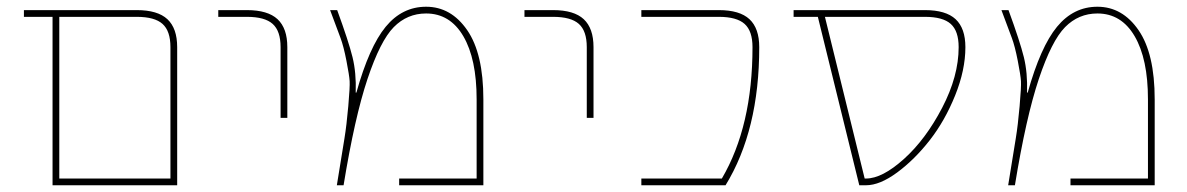

<svg xmlns="http://www.w3.org/2000/svg" viewBox="-20 -550 3524 570"><path d="M506 -410V0H156H136V-500H51V-520H386Q448 -520 477 -493Q506 -466 506 -410ZM156 -20H486V-410Q486 -458 462.5 -479Q439 -500 386 -500H156Z M713 -500H628V-520H713Q775 -520 804 -493Q833 -466 833 -410V-200H813V-410Q813 -458 789.5 -479Q766 -500 713 -500Z M1036 -275H1038Q1076 -411 1125 -470.5Q1174 -530 1245 -530Q1319 -530 1367 -460.5Q1415 -391 1415 -255V0H1165V-20H1395V-255Q1395 -375 1355.5 -442.5Q1316 -510 1245 -510Q1189 -510 1149 -469.5Q1109 -429 1071 -315.5Q1033 -202 1000 0H980Q996 -99 1002.5 -138.5Q1009 -178 1014 -235Q1019 -292 1018 -309Q1017 -326 1008.5 -369.5Q1000 -413 991 -437Q982 -461 960 -520H981Q1015 -427 1026.5 -380.5Q1038 -334 1036 -275Z M1622 -500H1537V-520H1622Q1684 -520 1713 -493Q1742 -466 1742 -410V-200H1722V-410Q1722 -458 1698.5 -479Q1675 -500 1622 -500Z M2114 -520Q2176 -520 2205 -493Q2234 -466 2234 -410Q2234 -163 2134 0H1884V-20H2123Q2214 -175 2214 -410Q2214 -458 2190.5 -479Q2167 -500 2114 -500H1884V-520Z M2846 -410Q2846 -342 2815.5 -266.5Q2785 -191 2740 -133.5Q2695 -76 2643.5 -38Q2592 0 2551 0H2531L2408 -500H2336V-520H2726Q2788 -520 2817 -493Q2846 -466 2846 -410ZM2429 -500 2547 -20H2551Q2599 -20 2663.5 -78Q2728 -136 2777 -230Q2826 -324 2826 -410Q2826 -458 2802.5 -479Q2779 -500 2726 -500Z M3029 -275H3031Q3069 -411 3118 -470.5Q3167 -530 3238 -530Q3312 -530 3360 -460.5Q3408 -391 3408 -255V0H3158V-20H3388V-255Q3388 -375 3348.5 -442.5Q3309 -510 3238 -510Q3182 -510 3142 -469.5Q3102 -429 3064 -315.5Q3026 -202 2993 0H2973Q2989 -99 2995.5 -138.5Q3002 -178 3007 -235Q3012 -292 3011 -309Q3010 -326 3001.5 -369.5Q2993 -413 2984 -437Q2975 -461 2953 -520H2974Q3008 -427 3019.5 -380.5Q3031 -334 3029 -275Z"/></svg>

Font: M PLUS 1p Thin
Style: Regular
Weight: 250
Version: Version 1.062